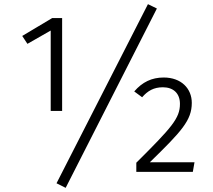

<svg xmlns="http://www.w3.org/2000/svg" viewBox="-20 -827 1027 924"><path d="M692 -807 252 55 296 77 735 -786ZM279 -740H231L87 -654L112 -616L224 -680V-293H279ZM768 -454C710 -454 665 -432 626 -387L664 -359C691 -390 720 -407 764 -407C813 -407 846 -379 846 -327C846 -258 807 -214 636 -44V0H908L916 -46H701C854 -195 903 -248 903 -332C903 -401 852 -454 768 -454Z"/></svg>

Font: Glow Sans SC Normal
Style: Regular
Weight: 400
Designer: Ryoko NISHIZUKA (kana, bopomofo & ideographs); Paul D. Hunt (Latin, Greek & Cyrillic); Sandoll Communications, Soo-young
Version: Version 0.93